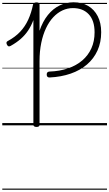

<svg xmlns="http://www.w3.org/2000/svg" viewBox="-20 -1100 959 1685"><path d="M415 -420Q402 -420 396 -426.5Q390 -433 390 -446Q390 -459 396 -465Q402 -471 414 -472Q504 -475 577 -500Q650 -525 702 -569.5Q754 -614 782 -676Q810 -738 810 -816Q810 -920 759 -974.5Q708 -1029 620 -1029Q572 -1029 528 -1008.5Q484 -988 447.5 -949Q411 -910 384 -853Q357 -796 342 -723.5Q327 -651 327 -564V-5Q327 4 321 9Q315 14 301 14Q287 14 280 9Q273 4 273 -5V-924Q254 -873 227 -832.5Q200 -792 162.5 -759Q125 -726 73 -697Q62 -691 54.5 -693.5Q47 -696 41 -708Q35 -720 37 -728Q39 -736 50 -741Q113 -775 156.5 -821Q200 -867 227.5 -927Q255 -987 270 -1060Q272 -1071 280.5 -1075Q289 -1079 301 -1079Q314 -1079 320.5 -1074.5Q327 -1070 327 -1060V-830Q355 -912 400 -968Q445 -1024 503 -1052Q561 -1080 626 -1080Q699 -1080 753 -1048.5Q807 -1017 837.5 -958Q868 -899 868 -817Q868 -728 835.5 -656.5Q803 -585 743.5 -534Q684 -483 600.5 -454Q517 -425 415 -420ZM0 555H919V565H0ZM0 -20H919V0H0ZM0 -505H919V-500H0ZM0 -1075H919V-1065H0Z"/></svg>

Font: Playwrite AR Guides
Style: Regular
Weight: 400
Designer: Veronika Burian, José Scaglione
Foundry: TypeTogether
Version: Version 1.003